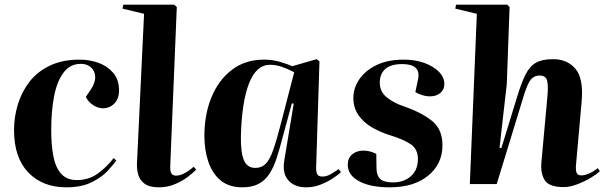

<svg xmlns="http://www.w3.org/2000/svg" viewBox="-20 -787 2587 821"><path d="M320 -532Q364 -532 402 -518Q440 -504 464.5 -475Q489 -446 489 -401Q489 -365 469 -344.5Q449 -324 420 -324Q398 -324 377 -338.5Q356 -353 347 -373L367 -402Q388 -433 387 -458.5Q386 -484 369 -499Q352 -514 326 -514Q280 -514 252 -477Q224 -440 211.5 -376.5Q199 -313 199 -231Q199 -168 208 -120Q217 -72 241 -44.5Q265 -17 309 -17Q359 -17 397.5 -44.5Q436 -72 466 -111L477 -101Q466 -84 440.5 -56.5Q415 -29 371.5 -7.5Q328 14 264 14Q162 14 101 -49.5Q40 -113 40 -231Q40 -287 56.5 -341Q73 -395 106.5 -438Q140 -481 193.5 -506.5Q247 -532 320 -532Z M596 -728 504 -750 507 -767H725L736 -757L708 -79Q707 -56 712.5 -46Q718 -36 733 -36Q765 -36 808 -74L819 -62Q807 -49 783.5 -31Q760 -13 728 0.5Q696 14 660 14Q619 14 598 -1.5Q577 -17 570.5 -42Q564 -67 566 -95Z M1332 -76Q1331 -54 1336 -43Q1341 -32 1359 -32Q1377 -32 1395.5 -43Q1414 -54 1428 -64L1438 -51Q1428 -41 1405 -25.5Q1382 -10 1352 2Q1322 14 1289 14Q1239 14 1212.5 -16.5Q1186 -47 1196 -103L1236 -344L1228 -345L1184 -183Q1174 -145 1162.5 -109.5Q1151 -74 1133.5 -46Q1116 -18 1088 -2Q1060 14 1017 14Q959 14 923.5 -15.5Q888 -45 871 -95Q854 -145 854 -206Q854 -297 884 -370.5Q914 -444 971 -488Q1028 -532 1109 -532Q1146 -532 1177.5 -522.5Q1209 -513 1230 -504L1334 -534L1346 -524ZM1072 -69Q1099 -69 1116.5 -87Q1134 -105 1148.5 -146.5Q1163 -188 1181 -258L1238 -478Q1210 -493 1184.5 -501.5Q1159 -510 1135 -510Q1076 -510 1045 -431Q1014 -352 1010 -205Q1009 -135 1023 -102Q1037 -69 1072 -69Z M1660 -7Q1707 -7 1737 -33.5Q1767 -60 1767 -108Q1767 -149 1736.5 -170Q1706 -191 1647 -209Q1605 -222 1569.5 -243Q1534 -264 1512.5 -295Q1491 -326 1491 -369Q1491 -409 1515.5 -446.5Q1540 -484 1588.5 -508Q1637 -532 1707 -532Q1755 -532 1794 -518Q1833 -504 1856.5 -480.5Q1880 -457 1880 -428Q1880 -404 1863 -389.5Q1846 -375 1819 -375Q1802 -375 1785 -380.5Q1768 -386 1756 -393L1768 -450Q1780 -513 1700 -513Q1651 -513 1627.5 -492Q1604 -471 1604 -434Q1604 -395 1633.5 -371Q1663 -347 1705 -333Q1783 -306 1827.5 -270Q1872 -234 1872 -166Q1872 -86 1811 -36Q1750 14 1646 14Q1564 14 1515.5 -12Q1467 -38 1467 -83Q1467 -111 1486 -127Q1505 -143 1534 -143Q1562 -143 1589 -129L1590 -65Q1591 -34 1607.5 -20.5Q1624 -7 1660 -7Z M2545 -55Q2533 -43 2506.5 -27Q2480 -11 2448.5 1Q2417 13 2390 13Q2329 13 2310 -15.5Q2291 -44 2295 -93L2321 -377Q2325 -424 2319 -444Q2313 -464 2287 -464Q2261 -464 2246 -441.5Q2231 -419 2213 -356L2104 0H1989L2019 -728L1927 -750L1930 -767H2149L2159 -757L2147 -427L2116 -155L2124 -154L2190 -369Q2209 -432 2227 -468Q2245 -504 2272 -519Q2299 -534 2345 -534Q2406 -534 2441 -492.5Q2476 -451 2467 -351L2443 -82Q2441 -57 2446 -47Q2451 -37 2466 -37Q2481 -37 2500 -45.5Q2519 -54 2536 -68Z"/></svg>

Font: Literata 72pt
Style: Bold Italic
Weight: 700
Italic angle: -2°
Designer: Latin by Veronika Burian and Jose Scaglione. Greek by Irene Vlachou. Cyrillic by Vera Evstafieva
Foundry: TypeTogether
Version: Version 3.002